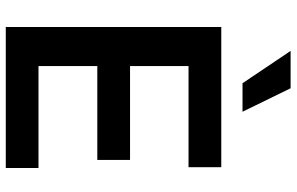

<svg xmlns="http://www.w3.org/2000/svg" viewBox="-196 -804 1001 648"><g transform="rotate(90 304.0 -480.5)"><path d="M547.6 0H71.7V-727.3H544.7V-616.8H203.5V-419.4H520.2V-308.9H203.5V-110.4H547.6ZM357.6 -799H261.4L152.3 -961.3H278.4Z"/></g></svg>

Font: Linik Sans SemiBold
Style: Regular
Weight: 600
Designer: Fonts by Rasmus Andersson / Changes by Cristiano Sobral with parts from Marc Monis
Foundry: rsms
Version: Version 3.020; ttfautohint (v1.6)